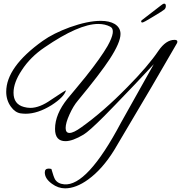

<svg xmlns="http://www.w3.org/2000/svg" viewBox="-20 -776 990 1050"><path d="M948 -540C949 -543 950 -545 950 -548C950 -555 945 -558 934 -558C903 -558 874 -538 847 -499C810 -444 753 -377 676 -299C589 -210 505 -137 425 -80C396 -59 375 -49 360 -49C346 -49 339 -58 339 -76C339 -95 346 -119 360 -150C374 -181 389 -206 406 -226C488 -325 546 -401 580 -453C619 -513 639 -559 639 -590C639 -614 628 -632 607 -645C588 -656 563 -662 531 -662C483 -662 427 -650 362 -627C302 -605 252 -580 213 -552C80 -457 14 -364 14 -274C14 -243 23 -215 40 -192C55 -171 73 -159 93 -156C102 -155 111 -154 120 -154C165 -154 212 -170 262 -201C307 -230 334 -257 341 -282C335 -280 308 -263 259 -230C218 -201 180 -186 146 -186C134 -186 122 -188 111 -191C73 -201 54 -227 54 -269C54 -306 69 -347 99 -392C130 -440 172 -482 224 -517C348 -602 446 -645 517 -645C542 -645 564 -640 583 -630C606 -618 601 -583 568 -524C543 -481 504 -426 449 -357C416 -316 382 -276 349 -236C304 -180 281 -125 281 -71C281 -26 300 -4 338 -4C364 -4 397 -16 437 -40C457 -52 494 -85 549 -140C575 -166 631 -224 717 -314L821 -425L641 -104C518 128 414 240 331 232C308 230 291 221 281 205C276 196 269 177 261 148C256 147 251 146 246 146C232 146 225 153 225 167C225 190 238 210 264 229C287 246 311 254 336 254C375 254 418 238 463 205C514 168 562 114 605 44C763 -221 877 -416 948 -540ZM759 -653C763 -653 782 -663 816 -684C851 -705 872 -718 879 -724C884 -729 887 -735 887 -743C887 -752 884 -756 878 -756C874 -756 868 -753 861 -747L756 -666C753 -664 752 -662 752 -659C752 -655 754 -653 759 -653Z"/></svg>

Font: AlexBrush
Style: Regular
Weight: 400
Designer: Robert E. Leuschke
Foundry: Robert E. Leuschke
Version: Version 1.001